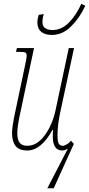

<svg xmlns="http://www.w3.org/2000/svg" viewBox="-20 -792 474 1022"><path d="M179 -671Q179 -691 186 -713L213 -717Q206 -696 206 -673Q206 -651 221.5 -641.5Q237 -632 259 -632Q308 -632 347 -672Q386 -712 413 -772L434 -761Q403 -695 357.5 -650.5Q312 -606 257 -606Q219 -606 199 -623Q179 -640 179 -671ZM341 0Q323 9 311 9Q261 9 261 -66Q261 -86 263 -100H259Q199 9 125 9Q82 9 63 -15Q44 -39 44 -84Q44 -117 61 -196L110 -428Q122 -483 122 -495Q122 -509 114.5 -512.5Q107 -516 79 -516H65L70 -536H161L89 -196Q72 -120 72 -84Q72 -50 84 -33Q96 -16 125 -16Q177 -16 217.5 -71Q258 -126 275 -202L346 -536H374L300 -191Q286 -124 286 -73Q286 -40 292.5 -28Q299 -16 313 -16Q323 -16 335.5 -23.5Q348 -31 358 -43L373 -26L266 210H232Z"/></svg>

Font: Noto Serif CondThin
Style: Italic
Weight: 250
Width: 3
Italic angle: -12°
Designer: Monotype Design Team
Foundry: Monotype Imaging Inc.
Version: Version 1.001